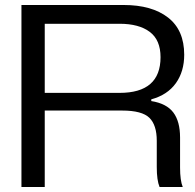

<svg xmlns="http://www.w3.org/2000/svg" viewBox="-20 -749 783 769"><path d="M65.9 0V-729H475.1Q588.4 -729 653.1 -678.7Q717.8 -628.4 717.8 -529.8Q717.8 -462.4 684.1 -415.5Q650.4 -368.7 585.9 -351.1V-344.2Q647 -334.5 674.1 -298.6Q701.2 -262.7 701.2 -198.2V-78.1Q701.2 -25.9 711.9 0H619.1Q607.9 -26.9 607.9 -80.1V-185.1Q607.9 -248 578.4 -277.1Q548.8 -306.2 469.2 -306.2H159.2V0ZM159.2 -377H459Q623 -377 623 -520Q623 -588.9 579.8 -621.3Q536.6 -653.8 459 -653.8H159.2Z"/></svg>

Font: Lumene Sans Expanded
Style: Regular
Weight: 400
Width: 7
Designer: Deni Anggara
Version: Version 1.003;Glyphs 3.1.2 (3151)